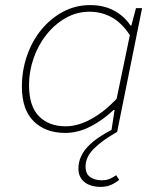

<svg xmlns="http://www.w3.org/2000/svg" viewBox="-20 -510 640 754"><path d="M374 224Q358 224 342.5 220Q327 216 315 207.5Q303 199 295.5 185.5Q288 172 288 152Q288 127 298 105Q308 83 326 64.5Q344 46 367.5 30Q391 14 418 0L430 -78H426Q385 -39 336 -13.5Q287 12 236 12Q159 12 112.5 -33.5Q66 -79 66 -170Q66 -233 86 -291Q106 -349 142 -393Q178 -437 227 -463.5Q276 -490 334 -490Q388 -490 428.5 -468Q469 -446 492 -410H496L514 -478H538L440 8Q383 40 349.5 73Q316 106 316 144Q316 173 334.5 185.5Q353 198 380 198Q397 198 410.5 192.5Q424 187 436 178L448 196Q434 208 416 216Q398 224 374 224ZM238 -14Q286 -14 338 -42.5Q390 -71 438 -122L490 -372Q457 -422 417 -443Q377 -464 332 -464Q281 -464 237.5 -439Q194 -414 162 -373.5Q130 -333 112 -281.5Q94 -230 94 -176Q94 -93 133 -53.5Q172 -14 238 -14Z"/></svg>

Font: Source Code Pro ExtraLight
Style: Italic
Weight: 200
Italic angle: -11°
Monospace: yes
Designer: Paul D. Hunt, Teo Tuominen
Foundry: Adobe Systems Incorporated
Version: Version 1.050;PS 1.000;hotconv 16.6.51;makeotf.lib2.5.65220